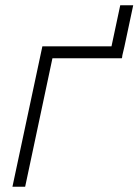

<svg xmlns="http://www.w3.org/2000/svg" viewBox="-20 -705 523 725"><path d="M27 0H75L178 -485H440L441 -488L442 -496L450 -530L483 -685H434L401 -530H140Z"/></svg>

Font: Geist ExtraLight
Style: Italic
Weight: 200
Italic angle: -12°
Designer: Basement.studio, Andrés Briganti, Mateo Zaragoza
Foundry: Basement.studio, Vercel, Andrés Briganti, Guido Ferreyra, Mateo Zaragoza
Version: Version 1.500